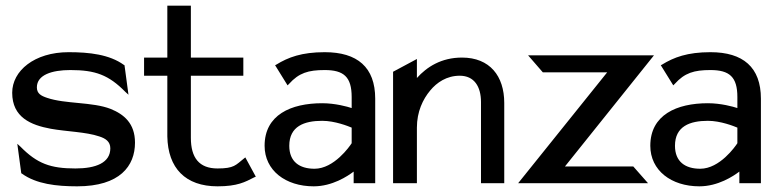

<svg xmlns="http://www.w3.org/2000/svg" viewBox="-20 -646 2737 677"><path d="M23 -319C23 -232 89 -205 159 -192C214 -182 283 -181 330 -165C352 -158 369 -147 369 -123C369 -72 318 -52 246 -52C158 -52 111 -69 52 -129L41 -139L55 -35L57 -34C108 3 179 11 252 11C403 11 456 -61 456 -143C456 -211 417 -243 370 -262C306 -287 210 -279 146 -301C125 -308 110 -316 110 -338C110 -382 163 -399 228 -399C316 -399 363 -382 422 -322L433 -312L419 -416L417 -417C366 -454 295 -462 222 -462C101 -462 23 -396 23 -319Z M488 -379H570V-165C572 -53 634 11 747 11C817 11 844 -4 877 -21L882 -23L845 -91L840 -87C811 -64 806 -52 747 -52C682 -52 653 -90 653 -160V-379H838V-443H653V-626H570V-443H488Z M913 -132C913 -45 987 11 1086 11C1152 11 1206 -25 1227 -41V0H1303V-298C1303 -409 1240 -462 1125 -462C1044 -462 996 -444 954 -418L950 -416L994 -345L999 -350C1034 -389 1067 -399 1125 -399C1192 -399 1220 -375 1220 -304V-265C1205 -270 1162 -282 1116 -282C1006 -282 913 -241 913 -132ZM1000 -132C1000 -201 1053 -220 1116 -220C1161 -220 1208 -201 1220 -196V-141C1213 -130 1158 -51 1089 -51C1036 -51 1000 -76 1000 -132Z M1366 0H1450V-196C1450 -252 1471 -296 1497 -327C1520 -355 1555 -379 1601 -379C1652 -379 1676 -341 1676 -286V0H1758V-283C1758 -378 1707 -443 1609 -443C1536 -443 1485 -410 1450 -371V-438L1366 -393Z M1807 0H2265L2213 -59H1972L2286 -451H1842L1894 -391H2121Z M2273 -132C2273 -45 2347 11 2446 11C2512 11 2566 -25 2587 -41V0H2663V-298C2663 -409 2600 -462 2485 -462C2404 -462 2356 -444 2314 -418L2310 -416L2354 -345L2359 -350C2394 -389 2427 -399 2485 -399C2552 -399 2580 -375 2580 -304V-265C2565 -270 2522 -282 2476 -282C2366 -282 2273 -241 2273 -132ZM2360 -132C2360 -201 2413 -220 2476 -220C2521 -220 2568 -201 2580 -196V-141C2573 -130 2518 -51 2449 -51C2396 -51 2360 -76 2360 -132Z"/></svg>

Font: Charger Sport
Style: DfBd
Weight: 400
Designer: Jasper
Foundry: Cannot Into Space Fonts
Version: Version 1.1